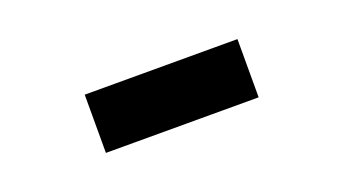

<svg xmlns="http://www.w3.org/2000/svg" viewBox="-28 -523 676 378"><g transform="rotate(-20 310.0 -334.0)"><path d="M150 -273H470V-395H150Z"/></g></svg>

Font: Monaspace Neon
Style: Bold
Weight: 700
Designer: Riley Cran & the Lettermatic Team
Foundry: Lettermatic
Version: Version 1.200 (Monaspace Neon)